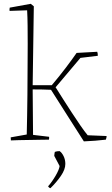

<svg xmlns="http://www.w3.org/2000/svg" viewBox="-20 -732 585 1005"><path d="M419 8Q386 -43 339.5 -116.5Q293 -190 247 -262Q227 -263 202 -263.5Q177 -264 151 -264L153 -26L237 -16Q238 -8 236 -1Q223 -1 196.5 -0.5Q170 0 138.5 0.5Q107 1 79.5 1.5Q52 2 37 3Q36 -3 36 -13L120 -28Q121 -72 122 -128Q123 -184 123.5 -236Q124 -288 124 -322Q124 -358 124.5 -405Q125 -452 125 -502Q125 -552 124.5 -598Q124 -644 122 -678L30 -675Q29 -684 31 -692L141 -712L157 -699L151 -286H251Q290 -332 324.5 -377.5Q359 -423 381 -455L489 -461Q492 -453 492 -440L401 -429L271 -275L277 -266Q290 -245 311 -212Q332 -179 355.5 -143Q379 -107 401 -75Q423 -43 439 -24L538 -20Q538 -11 534 -1Q511 2 478.5 4.5Q446 7 419 8ZM244 253Q241 253 236.5 249Q232 245 232 243Q253 219 271.5 187Q290 155 292 137L264 84Q264 80 265 73.5Q266 67 267 63Q278 59 292 59Q304 67 313 85.5Q322 104 322 126Q322 155 298.5 189Q275 223 244 253Z"/></svg>

Font: Labrada ExtraLight
Style: Regular
Weight: 200
Designer: Mercedes Jáuregui
Foundry: Omnibus-Type Team
Version: Version 1.000; ttfautohint (v1.8.4.7-5d5b)